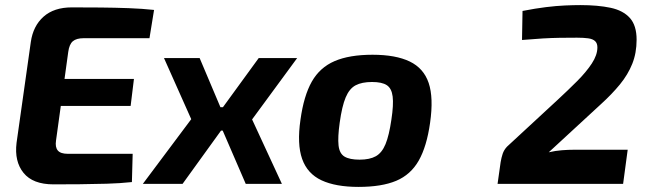

<svg xmlns="http://www.w3.org/2000/svg" viewBox="-20 -722 2547 754"><path d="M262 -693Q318 -693 374.5 -692.5Q431 -692 485 -690Q539 -688 585 -683L567 -572H309Q280 -572 266 -560Q252 -548 248 -518L200 -170Q196 -144 207 -131Q218 -118 246 -118H501L498 -7Q452 -2 399.5 -0.5Q347 1 293.5 1.5Q240 2 190 2Q109 2 72.5 -43Q36 -88 45 -161L101 -557Q110 -620 151 -656.5Q192 -693 262 -693ZM99 -412H506L493 -306H83Z M764 -494 871 -241 697 0H541L731 -254L624 -494ZM935 -301 922 -209H768L780 -301ZM1147 -494 970 -253 1087 0H945L830 -266L996 -494Z M1443 -507Q1534 -507 1589 -480.5Q1644 -454 1663.5 -396Q1683 -338 1669 -240Q1656 -147 1624.5 -91.5Q1593 -36 1536 -12Q1479 12 1388 12Q1298 12 1242.5 -14Q1187 -40 1166.5 -98Q1146 -156 1160 -252Q1173 -346 1204.5 -401.5Q1236 -457 1294 -482Q1352 -507 1443 -507ZM1441 -400Q1401 -400 1376.5 -387Q1352 -374 1337.5 -339.5Q1323 -305 1314 -240Q1306 -183 1309.5 -151Q1313 -119 1333 -107Q1353 -95 1392 -95Q1432 -95 1456 -108.5Q1480 -122 1494 -156Q1508 -190 1517 -252Q1526 -311 1522 -343Q1518 -375 1499 -387.5Q1480 -400 1441 -400Z M2259 -702Q2328 -702 2377.5 -691.5Q2427 -681 2453.5 -651.5Q2480 -622 2480 -566Q2480 -514 2463 -471.5Q2446 -429 2414.5 -390.5Q2383 -352 2340 -313L2135 -124Q2161 -130 2186.5 -132Q2212 -134 2236 -134H2445L2427 0H1934L1946 -85Q1949 -103 1954 -118Q1959 -133 1971 -146L2170 -330Q2210 -367 2246 -403Q2282 -439 2304 -472.5Q2326 -506 2326 -536Q2326 -552 2317 -560.5Q2308 -569 2290 -571.5Q2272 -574 2246 -574Q2210 -574 2178 -573.5Q2146 -573 2111.5 -571Q2077 -569 2030 -565L2032 -679Q2083 -689 2124 -694Q2165 -699 2198.5 -700.5Q2232 -702 2259 -702Z"/></svg>

Font: Exo 2
Style: Bold Italic
Weight: 700
Italic angle: -8°
Designer: Natanael Gama
Foundry: Natanael Gama
Version: Version 2.010